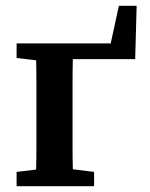

<svg xmlns="http://www.w3.org/2000/svg" viewBox="-20 -639 516 659"><path d="M37 0V-49L104 -57Q105 -95 105 -137.5Q105 -180 105 -215V-274Q105 -309 105 -351.5Q105 -394 104 -432L37 -440V-490H360L388 -619H449L444 -436H230Q229 -397 229 -353.5Q229 -310 229 -274V-215Q229 -180 229 -138Q229 -96 230 -58L303 -49V0Z"/></svg>

Font: Source Serif 4 SmText Semibold
Style: Regular
Weight: 600
Designer: Frank Grießhammer
Foundry: Adobe
Version: Version 4.005;hotconv 1.1.0;makeotfexe 2.6.0